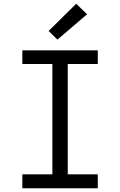

<svg xmlns="http://www.w3.org/2000/svg" viewBox="-20 -1003 640 1023"><path d="M99 0V-74H259V-662H99V-735H501V-662H341V-74H501V0ZM286 -792 239 -838 386 -983 444 -927Z"/></svg>

Font: Iosevka SS04 Extended
Style: Regular
Weight: 400
Width: 7
Monospace: yes
Designer: Belleve Invis
Foundry: Belleve Invis
Version: Version 19.0.0; ttfautohint (v1.8.4)